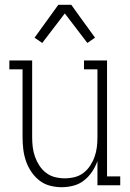

<svg xmlns="http://www.w3.org/2000/svg" viewBox="-20 -772 540 800"><path d="M237 8Q212 8 187.5 1.5Q163 -5 143.5 -20.5Q124 -36 110 -57Q96 -78 88 -101.5Q80 -125 77 -150Q74 -175 74 -200V-483H19V-520H114V-200Q114 -179 116.5 -158.5Q119 -138 126 -118.5Q133 -99 144.5 -81.5Q156 -64 172.5 -51.5Q189 -39 209 -34Q229 -29 250 -29Q271 -29 291 -34Q311 -39 327.5 -51.5Q344 -64 355.5 -81.5Q367 -99 374 -118.5Q381 -138 383.5 -158.5Q386 -179 386 -200V-483H330V-520H426V-37H481V0H386V-101Q378 -78 364 -57Q350 -36 330.5 -20.5Q311 -5 286.5 1.5Q262 8 237 8ZM156 -593 124 -615 223 -752H277L310 -706L376 -615L344 -593L250 -716Z"/></svg>

Font: Iosevka Curly Slab Extralight
Style: Regular
Weight: 200
Monospace: yes
Designer: Belleve Invis
Foundry: Belleve Invis
Version: Version 22.1.2; ttfautohint (v1.8.4)